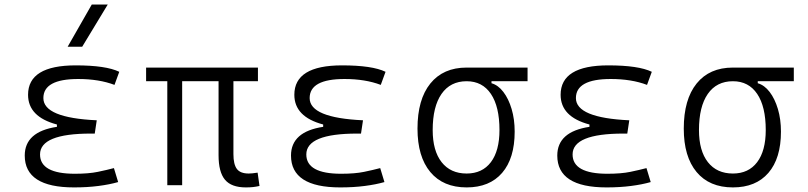

<svg xmlns="http://www.w3.org/2000/svg" viewBox="-20 -815 3556 845"><path d="M305.7 9.8Q88.9 9.8 88.9 -130.4Q88.9 -235.4 230.5 -256.8V-267.1Q103.5 -300.8 103.5 -397.9Q103.5 -527.3 313.5 -527.3Q446.3 -527.3 504.9 -499L483.9 -441.4Q415.5 -467.3 324.2 -467.3Q170.9 -467.3 170.9 -383.3Q170.9 -296.4 405.8 -285.6L397 -227.1H379.9Q156.2 -227.1 156.2 -135.3Q156.2 -50.3 309.6 -50.3Q370.1 -50.3 410.2 -58.6Q450.2 -66.9 481.4 -75.2L500 -13.7Q462.4 -2.9 413.3 3.4Q364.3 9.8 305.7 9.8ZM277.8 -609.4 383.8 -794.9H454.1L341.8 -609.4Z M1062 9.8Q998.5 9.8 970.2 -23.9Q941.9 -57.6 941.9 -131.8V-457.5H781.7V0H716.3V-457.5H623V-517.6H1115.2V-457.5H1007.3V-136.7Q1007.3 -91.8 1022.5 -71.5Q1037.6 -51.3 1074.7 -51.3Q1081.5 -51.3 1090.8 -52.2Q1100.1 -53.2 1113.8 -55.2L1122.1 3.4Q1106.9 6.8 1093.5 8.3Q1080.1 9.8 1062 9.8Z M1477.5 9.8Q1260.7 9.8 1260.7 -130.4Q1260.7 -235.4 1402.3 -256.8V-267.1Q1275.4 -300.8 1275.4 -397.9Q1275.4 -527.3 1485.4 -527.3Q1618.2 -527.3 1676.8 -499L1655.8 -441.4Q1587.4 -467.3 1496.1 -467.3Q1342.8 -467.3 1342.8 -383.3Q1342.8 -296.4 1577.6 -285.6L1568.8 -227.1H1551.8Q1328.1 -227.1 1328.1 -135.3Q1328.1 -50.3 1481.4 -50.3Q1542 -50.3 1582 -58.6Q1622.1 -66.9 1653.3 -75.2L1671.9 -13.7Q1634.3 -2.9 1585.2 3.4Q1536.1 9.8 1477.5 9.8Z M2033.7 9.8Q1930.2 9.8 1873.8 -57.9Q1817.4 -125.5 1817.4 -249Q1817.4 -377.4 1874 -447.5Q1930.7 -517.6 2033.7 -517.6H2301.8V-457.5H2143.1V-448.7Q2172.4 -440.4 2195.3 -410.4Q2218.3 -380.4 2231.7 -335.2Q2245.1 -290 2245.1 -235.8Q2245.1 -118.2 2189.9 -54.2Q2134.8 9.8 2033.7 9.8ZM2033.7 -51.3Q2102.5 -51.3 2140.4 -101.3Q2178.2 -151.4 2178.2 -242.7Q2178.2 -345.7 2140.6 -401.6Q2103 -457.5 2033.7 -457.5Q1961.9 -457.5 1923.1 -401.6Q1884.3 -345.7 1884.3 -242.7Q1884.3 -151.4 1923.6 -101.3Q1962.9 -51.3 2033.7 -51.3Z M2649.4 9.8Q2432.6 9.8 2432.6 -130.4Q2432.6 -235.4 2574.2 -256.8V-267.1Q2447.3 -300.8 2447.3 -397.9Q2447.3 -527.3 2657.2 -527.3Q2790 -527.3 2848.6 -499L2827.6 -441.4Q2759.3 -467.3 2668 -467.3Q2514.6 -467.3 2514.6 -383.3Q2514.6 -296.4 2749.5 -285.6L2740.7 -227.1H2723.6Q2500 -227.1 2500 -135.3Q2500 -50.3 2653.3 -50.3Q2713.9 -50.3 2753.9 -58.6Q2793.9 -66.9 2825.2 -75.2L2843.8 -13.7Q2806.2 -2.9 2757.1 3.4Q2708 9.8 2649.4 9.8Z M3205.6 9.8Q3102.1 9.8 3045.7 -57.9Q2989.3 -125.5 2989.3 -249Q2989.3 -377.4 3045.9 -447.5Q3102.5 -517.6 3205.6 -517.6H3473.6V-457.5H3314.9V-448.7Q3344.2 -440.4 3367.2 -410.4Q3390.1 -380.4 3403.6 -335.2Q3417 -290 3417 -235.8Q3417 -118.2 3361.8 -54.2Q3306.6 9.8 3205.6 9.8ZM3205.6 -51.3Q3274.4 -51.3 3312.3 -101.3Q3350.1 -151.4 3350.1 -242.7Q3350.1 -345.7 3312.5 -401.6Q3274.9 -457.5 3205.6 -457.5Q3133.8 -457.5 3095 -401.6Q3056.2 -345.7 3056.2 -242.7Q3056.2 -151.4 3095.5 -101.3Q3134.8 -51.3 3205.6 -51.3Z"/></svg>

Font: CaskaydiaMono NF Light
Style: Regular
Weight: 300
Designer: Aaron Bell
Foundry: Saja Typeworks
Version: Version 2111.001; ttfautohint (v1.8.4);Nerd Fonts 3.1.1